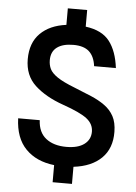

<svg xmlns="http://www.w3.org/2000/svg" viewBox="-60 -855 695 984"><g transform="rotate(5 288.0 -363.0)"><path d="M248.5 84V-4Q156 -14.5 101.8 -70Q47.5 -125.5 44 -227H155Q158 -164.5 197.5 -133.5Q237 -102.5 302.5 -102.5Q362 -102.5 394.2 -126.5Q426.5 -150.5 426.5 -191Q426.5 -231 391.8 -258Q357 -285 268 -316Q176.5 -348 121.5 -398.8Q66.5 -449.5 66.5 -533.5Q66.5 -617.5 115 -666Q163.5 -714.5 248.5 -725.5V-810.5H348V-725Q432.5 -714 471.2 -663.8Q510 -613.5 520.5 -527H408.5Q402 -577 374.5 -601.8Q347 -626.5 293.5 -626.5Q239 -626.5 209.2 -604.2Q179.5 -582 179.5 -538Q179.5 -513.5 189.2 -493Q199 -472.5 228.8 -452.2Q258.5 -432 319 -408.5Q365.5 -390 405.8 -373Q446 -356 476.2 -334.2Q506.5 -312.5 523.8 -280.8Q541 -249 541.5 -200.5Q542.5 -115.5 491.5 -65.2Q440.5 -15 348 -4V84Z"/></g></svg>

Font: Spline Sans Medium
Style: Regular
Weight: 500
Designer: Eben Sorkin, Mirko Velimirovic
Foundry: Sorkin Type
Version: Version 1.000; ttfautohint (v1.8.3)